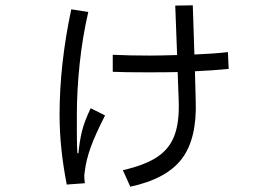

<svg xmlns="http://www.w3.org/2000/svg" viewBox="-20 -650 1040 722"><path d="M716 -271Q721 -128 663.5 -52.5Q606 23 470 52L442 -10Q525 -29 571 -59.5Q617 -90 636 -140.5Q655 -191 652 -272L648 -379Q611 -378 536 -378Q446 -378 404 -380V-444Q467 -441 542 -441Q578 -441 646 -443L639 -629L705 -630L711 -445Q784 -448 837 -454L840 -391Q782 -385 713 -382ZM275 -74Q279 -118 288 -155.5Q297 -193 321 -243L375 -216Q337 -141 320.5 -94.5Q304 -48 299 -7Q297 5 297 12Q297 21 299 39L231 44Q204 -94 204 -218Q204 -408 248 -615L312 -605Q290 -510 279.5 -409.5Q269 -309 269 -217V-154Q269 -97 271 -74Z"/></svg>

Font: IBM Plex Sans JP
Style: Regular
Weight: 400
Designer: Mike Abbink; Paul van der Laan; Pieter van Rosmalen; Wujin Sim; Yejin Wi; Jinhee Kim; Boomi Park; Yona Kim; Kichan Ma
Foundry: Sandoll Inc.
Version: Version 1.001